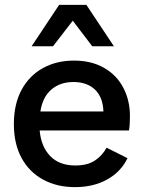

<svg xmlns="http://www.w3.org/2000/svg" viewBox="-20 -759 589 789"><path d="M288 10Q214 10 157 -21Q100 -52 68.5 -110Q37 -168 37 -249Q37 -331 68.5 -389.5Q100 -448 156 -479Q212 -510 284 -510Q356 -510 408 -480Q460 -450 487 -398Q514 -346 514 -282Q514 -264 513 -249Q512 -234 510 -223H143Q149 -156 186.5 -117.5Q224 -79 289 -79Q339 -79 369.5 -99Q400 -119 418 -152L504 -109Q477 -53 420.5 -21.5Q364 10 288 10ZM146 -301H405Q403 -360 370 -391Q337 -422 282 -422Q227 -422 191 -391Q155 -360 146 -301ZM448 -569H359L279 -674L198 -569H110L223 -739H335Z"/></svg>

Font: Prodigy Sans Medium
Style: Regular
Weight: 500
Designer: Wei Huang
Foundry: Wei Huang
Version: Version 1.003; ttfautohint (v1.8.3)